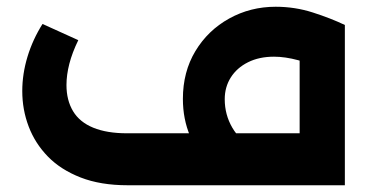

<svg xmlns="http://www.w3.org/2000/svg" viewBox="-20 -549 1098 569"><path d="M657 -154V0H358Q278 0 219 -23Q160 -46 122 -85Q84 -124 65 -174Q46 -224 46 -279Q46 -330 61.5 -381Q77 -432 106 -478L212 -430Q194 -393 185.5 -360Q177 -327 177 -297Q177 -252 196.5 -219.5Q216 -187 256.5 -170.5Q297 -154 356 -154ZM405 0Q395 0 390 -21.5Q385 -43 385 -78Q385 -113 390 -133.5Q395 -154 405 -154ZM405 0V-154H868V-475H1002V0ZM690 -6Q642 -23 603.5 -59Q565 -95 543.5 -145.5Q522 -196 522 -256Q522 -336 559 -397.5Q596 -459 659 -494Q722 -529 797 -529Q854 -529 907 -512Q960 -495 1002 -475L945 -340Q903 -360 864 -370.5Q825 -381 792 -381Q748 -381 715 -364.5Q682 -348 664 -319.5Q646 -291 646 -255Q646 -209 668.5 -170.5Q691 -132 732 -111Z"/></svg>

Font: Alexandria SemiBold
Style: Regular
Weight: 600
Designer: Mohamed Gaber
Foundry: Kief Type Foundry
Version: Version 5.100